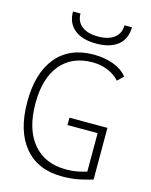

<svg xmlns="http://www.w3.org/2000/svg" viewBox="-133 -993 853 1087"><g transform="rotate(15 293.0 -449.0)"><path d="M337.9 9.8Q195.3 9.8 117.2 -83.7Q39.1 -177.2 39.1 -347.7Q39.1 -517.1 116.2 -610.1Q193.4 -703.1 334 -703.1Q400.4 -703.1 451.9 -683.3Q503.4 -663.6 531.7 -627.4L498 -594.2Q469.7 -625.5 428.5 -642.3Q387.2 -659.2 339.8 -659.2Q219.2 -659.2 152.6 -578.9Q85.9 -498.5 85.9 -352.5Q85.9 -201.2 155 -117.7Q224.1 -34.2 349.6 -34.2Q386.7 -34.2 417.2 -40.5Q447.8 -46.9 469.7 -53.2V-279.3H293V-322.3H515.6V-19.5Q495.1 -13.2 447.5 -1.7Q399.9 9.8 337.9 9.8ZM329.6 -766.6Q247.6 -766.6 202.1 -803.7Q156.7 -840.8 156.7 -908.2H200.7Q200.7 -860.8 234.6 -834.5Q268.6 -808.1 329.6 -808.1Q390.6 -808.1 424.6 -834.5Q458.5 -860.8 458.5 -908.2H502.4Q502.4 -840.8 457 -803.7Q411.6 -766.6 329.6 -766.6Z"/></g></svg>

Font: Cascadia Mono ExtraLight
Style: Regular
Weight: 200
Monospace: yes
Designer: Aaron Bell
Foundry: Saja Typeworks
Version: Version 2404.023; ttfautohint (v1.8.4)